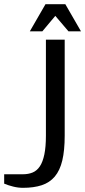

<svg xmlns="http://www.w3.org/2000/svg" viewBox="-20 -890 408 920"><path d="M90 -55Q116 -55 136.5 -63.5Q157 -72 171 -93Q185 -114 192.5 -150Q200 -186 200 -240V-700H290V-240Q290 -169 278.5 -121Q267 -73 242.5 -44Q218 -15 180 -2.5Q142 10 90 10Q67 10 43 4Q19 -2 0 -10V-55ZM123 -740 198 -870H293L368 -740H308L245 -814L183 -740Z"/></svg>

Font: Cuprum
Style: Regular
Weight: 400
Designer: Jovanny Lemonad
Foundry: Jovanny Lemonad
Version: Version 1.002